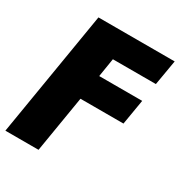

<svg xmlns="http://www.w3.org/2000/svg" viewBox="-205 -657 921 982"><g transform="rotate(30 255.5 -166.0)"><path d="M-30.8 204.1 91.8 -535.6H542L516.6 -387.2H262.7L245.1 -277.8H499L474.1 -129.4H220.2L165 204.1Z"/></g></svg>

Font: Inter 20pt Black
Style: Italic
Weight: 900
Italic angle: -9.3988°
Version: Version 4.001;git-66647c0bb